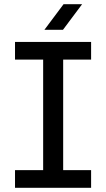

<svg xmlns="http://www.w3.org/2000/svg" viewBox="-20 -901 509 921"><path d="M52 0V-85H187V-615H52V-700H417V-615H283V-85H417V0ZM193 -758 285 -881H374L282 -758Z"/></svg>

Font: MuseoModerno Thin
Style: Regular
Weight: 400
Version: Version 1.003